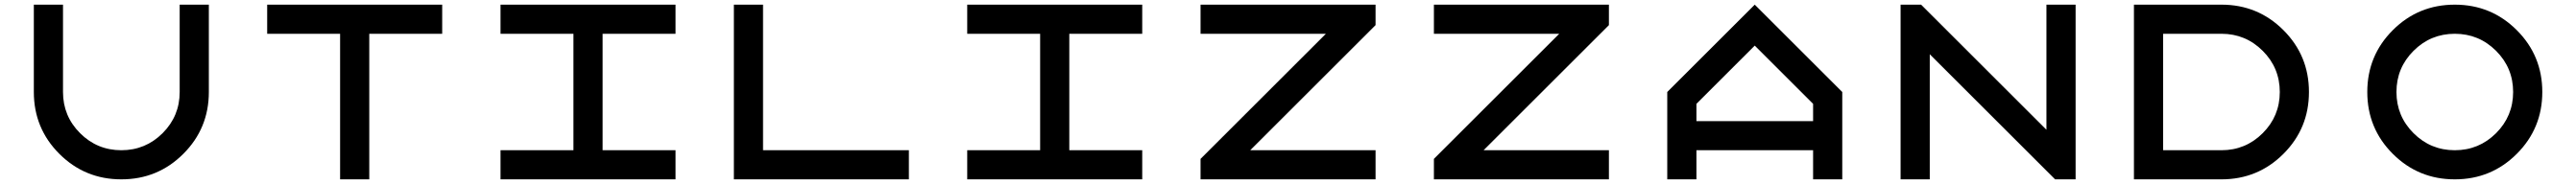

<svg xmlns="http://www.w3.org/2000/svg" viewBox="-20 -770 11040 790"><path d="M125 -375V-750H250V-375Q250 -271.5 323.2 -198.2Q396.5 -125 500 -125Q603.5 -125 676.8 -198.2Q750 -271.5 750 -375V-750H875V-375Q875 -218.8 765.6 -109.4Q656.2 0 500 0Q343.8 0 234.4 -109.4Q125 -218.8 125 -375Z M1562.5 -625V0H1437.5V-625H1125V-750H1875V-625Z M2125 0V-125H2437.5V-625H2125V-750H2875V-625H2562.5V-125H2875V0Z M3250 -125H3875V0H3125V-750H3250Z M4125 0V-125H4437.5V-625H4125V-750H4875V-625H4562.5V-125H4875V0Z M5337.9 -125H5875V0H5125V-87.9L5662.1 -625H5125V-750H5875V-662.1Z M6337.9 -125H6875V0H6125V-87.9L6662.1 -625H6125V-750H6875V-662.1Z M7875 0H7750V-125H7250V0H7125V-375L7500 -750L7875 -375ZM7750 -250V-324.2L7500 -574.2L7250 -324.2V-250Z M8250 -537.1V0H8125V-750H8212.9L8750 -212.9V-750H8875V0H8787.1Z M9500 -750Q9656.2 -750 9765.6 -640.6Q9875 -531.2 9875 -375Q9875 -218.8 9765.6 -109.4Q9656.2 0 9500 0H9125V-750ZM9500 -125Q9603.5 -125 9676.8 -198.2Q9750 -271.5 9750 -375Q9750 -478.5 9676.8 -551.8Q9603.5 -625 9500 -625H9250V-125Z M10500 -125Q10603.5 -125 10676.8 -198.2Q10750 -271.5 10750 -375Q10750 -478.5 10676.8 -551.8Q10603.5 -625 10500 -625Q10396.5 -625 10323.2 -551.8Q10250 -478.5 10250 -375Q10250 -271.5 10323.2 -198.2Q10396.5 -125 10500 -125ZM10500 0Q10343.8 0 10234.4 -109.4Q10125 -218.8 10125 -375Q10125 -531.2 10234.4 -640.6Q10343.8 -750 10500 -750Q10656.2 -750 10765.6 -640.6Q10875 -531.2 10875 -375Q10875 -218.8 10765.6 -109.4Q10656.2 0 10500 0Z"/></svg>

Font: Xanmono
Style: Regular
Weight: 400
Designer: GGBotNet
Foundry: GGBotNet
Version: 1.00